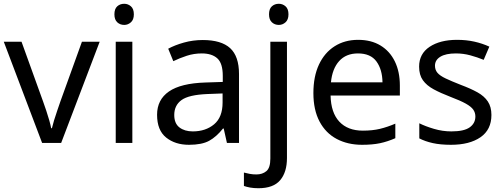

<svg xmlns="http://www.w3.org/2000/svg" viewBox="-20 -757 2668 1017"><path d="M203 0 0 -536H94L208 -220Q216 -198 225 -171Q234 -144 241 -119.5Q248 -95 251 -78H255Q259 -95 266.5 -120Q274 -145 283.5 -172Q293 -199 300 -220L414 -536H508L304 0Z M638 -737Q658 -737 673.5 -723.5Q689 -710 689 -681Q689 -653 673.5 -639Q658 -625 638 -625Q616 -625 601 -639Q586 -653 586 -681Q586 -710 601 -723.5Q616 -737 638 -737ZM681 -536V0H593V-536Z M1054 -545Q1152 -545 1199 -502Q1246 -459 1246 -365V0H1182L1165 -76H1161Q1126 -32 1087.5 -11Q1049 10 981 10Q908 10 860 -28.5Q812 -67 812 -149Q812 -229 875 -272.5Q938 -316 1069 -320L1160 -323V-355Q1160 -422 1131 -448Q1102 -474 1049 -474Q1007 -474 969 -461.5Q931 -449 898 -433L871 -499Q906 -518 954 -531.5Q1002 -545 1054 -545ZM1080 -259Q980 -255 941.5 -227Q903 -199 903 -148Q903 -103 930.5 -82Q958 -61 1001 -61Q1069 -61 1114 -98.5Q1159 -136 1159 -214V-262Z M1405 -681Q1405 -710 1420 -723.5Q1435 -737 1457 -737Q1477 -737 1492.5 -723.5Q1508 -710 1508 -681Q1508 -653 1492.5 -639Q1477 -625 1457 -625Q1435 -625 1420 -639Q1405 -653 1405 -681ZM1349 240Q1324 240 1305 236.5Q1286 233 1272 228V157Q1287 161 1303 164Q1319 167 1338 167Q1370 167 1391 149.5Q1412 132 1412 83V-536H1500V80Q1500 155 1464 197.5Q1428 240 1349 240Z M1877 -546Q1946 -546 1995.5 -516Q2045 -486 2071.5 -431.5Q2098 -377 2098 -304V-251H1731Q1733 -160 1777.5 -112.5Q1822 -65 1902 -65Q1953 -65 1992.5 -74.5Q2032 -84 2074 -102V-25Q2033 -7 1993 1.5Q1953 10 1898 10Q1822 10 1763.5 -21Q1705 -52 1672.5 -113.5Q1640 -175 1640 -264Q1640 -352 1669.5 -415Q1699 -478 1752.5 -512Q1806 -546 1877 -546ZM1876 -474Q1813 -474 1776.5 -433.5Q1740 -393 1733 -321H2006Q2005 -389 1974 -431.5Q1943 -474 1876 -474Z M2583 -148Q2583 -70 2525 -30Q2467 10 2369 10Q2313 10 2272.5 1Q2232 -8 2201 -24V-104Q2233 -88 2278.5 -74.5Q2324 -61 2371 -61Q2438 -61 2468 -82.5Q2498 -104 2498 -140Q2498 -160 2487 -176Q2476 -192 2447.5 -208Q2419 -224 2366 -244Q2314 -264 2277 -284Q2240 -304 2220 -332Q2200 -360 2200 -404Q2200 -472 2255.5 -509Q2311 -546 2401 -546Q2450 -546 2492.5 -536.5Q2535 -527 2572 -510L2542 -440Q2508 -454 2471 -464Q2434 -474 2395 -474Q2341 -474 2312.5 -456.5Q2284 -439 2284 -409Q2284 -387 2297 -371.5Q2310 -356 2340.5 -341.5Q2371 -327 2422 -307Q2473 -288 2509 -268Q2545 -248 2564 -219.5Q2583 -191 2583 -148Z"/></svg>

Font: Noto Sans Lao
Style: Regular
Weight: 400
Designer: Monotype Design Team
Foundry: Monotype Imaging Inc.
Version: Version 2.003; ttfautohint (v1.8.4.7-5d5b)